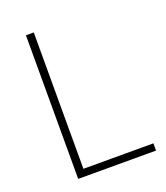

<svg xmlns="http://www.w3.org/2000/svg" viewBox="-132 -805 775 897"><g transform="rotate(-20 255.0 -357.0)"><path d="M102 0V-714H141V-36H489V0Z"/></g></svg>

Font: Noto Sans Gujarati UI ExtraLight
Style: Regular
Weight: 200
Designer: Jelle Bosma - Monotype Design Team, Universal Thirst
Foundry: Monotype Imaging Inc.
Version: Version 2.106; ttfautohint (v1.8.4.7-5d5b)